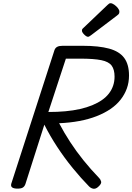

<svg xmlns="http://www.w3.org/2000/svg" viewBox="-20 -1160 823 1195"><path d="M89 14Q67 14 56.5 7Q46 0 50 -16L319 -848Q324 -862 336 -868.5Q348 -875 370 -875H494Q595 -875 659 -857.5Q723 -840 753 -799.5Q783 -759 783 -690Q783 -647 769.5 -609.5Q756 -572 730.5 -539.5Q705 -507 667.5 -481.5Q630 -456 581.5 -437Q533 -418 474.5 -407Q416 -396 348 -393Q379 -334 416.5 -276.5Q454 -219 499 -163Q544 -107 598 -51Q606 -43 609.5 -29.5Q613 -16 590 4Q575 17 560.5 14.5Q546 12 534 0Q484 -51 432.5 -114Q381 -177 335.5 -246.5Q290 -316 256 -384L138 -14Q133 0 122.5 7Q112 14 89 14ZM281 -463Q338 -463 387 -467.5Q436 -472 478 -481.5Q520 -491 554 -505Q588 -519 614 -537Q640 -555 657.5 -577.5Q675 -600 684 -626.5Q693 -653 693 -683Q693 -727 675 -751.5Q657 -776 610.5 -785.5Q564 -795 480 -795H390ZM528 -931Q518 -931 504 -945Q490 -959 490 -969Q490 -973 491 -976.5Q492 -980 499 -986L649 -1129Q655 -1134 658.5 -1137Q662 -1140 668 -1140Q678 -1140 691 -1131Q704 -1122 713.5 -1110Q723 -1098 723 -1088Q723 -1081 721 -1076Q719 -1071 708 -1063L547 -941Q541 -937 536.5 -934Q532 -931 528 -931Z"/></svg>

Font: Playwrite DK Uloopet
Style: Regular
Weight: 400
Designer: Veronika Burian, José Scaglione
Foundry: TypeTogether
Version: Version 1.002